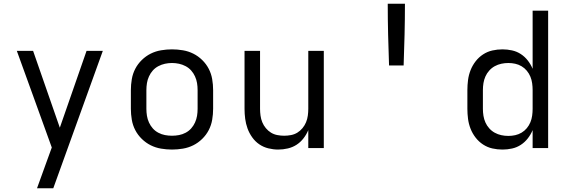

<svg xmlns="http://www.w3.org/2000/svg" viewBox="-20 -792 3040 1027"><path d="M178 215Q191 180 203.5 144.5Q216 109 229 74L257 -3L158 -277L70 -520H157L300 -109L443 -520H530L265 215Z M900 8Q871 8 841.5 3Q812 -2 786 -15Q760 -28 738.5 -49Q717 -70 703.5 -96Q690 -122 685 -151.5Q680 -181 680 -210V-310Q680 -339 685 -368.5Q690 -398 703.5 -424Q717 -450 738.5 -471Q760 -492 786 -505Q812 -518 841.5 -523Q871 -528 900 -528Q929 -528 958.5 -523Q988 -518 1014 -505Q1040 -492 1061.5 -471Q1083 -450 1096.5 -424Q1110 -398 1115 -368.5Q1120 -339 1120 -310V-210Q1120 -181 1115 -151.5Q1110 -122 1096.5 -96Q1083 -70 1061.5 -49Q1040 -28 1014 -15Q988 -2 958.5 3Q929 8 900 8ZM900 -66Q919 -66 937.5 -69.5Q956 -73 973 -82Q990 -91 1002.5 -105Q1015 -119 1023 -136.5Q1031 -154 1034 -172.5Q1037 -191 1037 -210V-310Q1037 -329 1034 -347.5Q1031 -366 1023 -383.5Q1015 -401 1002.5 -415Q990 -429 973 -438Q956 -447 937.5 -451Q919 -455 900 -455Q881 -455 862.5 -451Q844 -447 827 -438Q810 -429 797.5 -415Q785 -401 777 -383.5Q769 -366 766 -347.5Q763 -329 763 -310V-210Q763 -191 766 -172.5Q769 -154 777 -136.5Q785 -119 797.5 -105Q810 -91 827 -82Q844 -73 862.5 -69.5Q881 -66 900 -66Z M1468 8Q1442 8 1415.5 1.5Q1389 -5 1367 -20Q1345 -35 1329 -57.5Q1313 -80 1304 -105Q1295 -130 1291.5 -156.5Q1288 -183 1288 -210V-520H1371V-210Q1371 -192 1373.5 -173.5Q1376 -155 1383 -138Q1390 -121 1402 -106.5Q1414 -92 1429.5 -82.5Q1445 -73 1463.5 -69.5Q1482 -66 1500 -66Q1518 -66 1536.5 -69.5Q1555 -73 1570.5 -82.5Q1586 -92 1598 -106.5Q1610 -121 1617 -138Q1624 -155 1626.5 -173.5Q1629 -192 1629 -210V-520H1712V0H1629V-96Q1619 -72 1603 -51.5Q1587 -31 1566 -17.5Q1545 -4 1519.5 2Q1494 8 1468 8Z M2061 -442Q2058 -524 2056 -606.5Q2054 -689 2054 -772H2146Q2146 -689 2144 -606.5Q2142 -524 2139 -442Z M2668 8Q2640 8 2613.5 2Q2587 -4 2564 -19Q2541 -34 2524 -56Q2507 -78 2497 -103.5Q2487 -129 2483.5 -156Q2480 -183 2480 -210V-310Q2480 -337 2483.5 -364Q2487 -391 2497 -416.5Q2507 -442 2524 -464Q2541 -486 2564 -501Q2587 -516 2613.5 -522Q2640 -528 2668 -528Q2693 -528 2718.5 -522.5Q2744 -517 2765.5 -503Q2787 -489 2803 -468.5Q2819 -448 2829 -424V-735H2912V0H2829V-96Q2819 -72 2803 -51.5Q2787 -31 2765.5 -17Q2744 -3 2718.5 2.5Q2693 8 2668 8ZM2699 -65Q2718 -65 2736 -69Q2754 -73 2770 -82.5Q2786 -92 2798 -106.5Q2810 -121 2817 -138Q2824 -155 2826.5 -173.5Q2829 -192 2829 -210V-310Q2829 -328 2826.5 -346.5Q2824 -365 2817 -382Q2810 -399 2798 -413.5Q2786 -428 2770 -437.5Q2754 -447 2736 -451Q2718 -455 2699 -455Q2680 -455 2661.5 -451Q2643 -447 2626.5 -438Q2610 -429 2597 -414.5Q2584 -400 2576.5 -383Q2569 -366 2566 -347.5Q2563 -329 2563 -310V-210Q2563 -191 2566 -172.5Q2569 -154 2576.5 -137Q2584 -120 2597 -105.5Q2610 -91 2626.5 -82Q2643 -73 2661.5 -69Q2680 -65 2699 -65Z"/></svg>

Font: Iosevka Fixed Extended
Style: Regular
Weight: 400
Width: 7
Monospace: yes
Designer: Belleve Invis
Foundry: Belleve Invis
Version: Version 24.1.1; ttfautohint (v1.8.4)